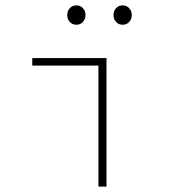

<svg xmlns="http://www.w3.org/2000/svg" viewBox="-20 -694 640 714"><path d="M346 0V-450H100V-478H376V0ZM264 -602Q249 -602 239.5 -612.5Q230 -623 230 -638Q230 -653 239.5 -663.5Q249 -674 264 -674Q279 -674 288.5 -663.5Q298 -653 298 -638Q298 -623 288.5 -612.5Q279 -602 264 -602ZM436 -602Q421 -602 411.5 -612.5Q402 -623 402 -638Q402 -653 411.5 -663.5Q421 -674 436 -674Q451 -674 460.5 -663.5Q470 -653 470 -638Q470 -623 460.5 -612.5Q451 -602 436 -602Z"/></svg>

Font: Source Code Pro ExtraLight
Style: Regular
Weight: 200
Monospace: yes
Designer: Paul D. Hunt, Teo Tuominen
Foundry: Adobe Systems Incorporated
Version: Version 2.030;PS 1.000;hotconv 16.6.51;makeotf.lib2.5.65220